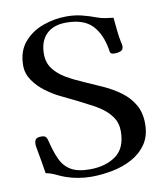

<svg xmlns="http://www.w3.org/2000/svg" viewBox="-84 -814 762 890"><g transform="rotate(-10 297.0 -369.0)"><path d="M562 -192Q562 -135 535.5 -96.5Q509 -58 466 -35Q423 -12 372.5 -2.5Q322 7 275 7Q245 7 215 2Q185 -3 156 -13Q134 -21 112.5 -31.5Q91 -42 68 -46Q64 -74 59 -101.5Q54 -129 49 -157Q48 -165 46.5 -172Q45 -179 45 -186Q45 -203 52 -210Q59 -217 77 -217Q92 -217 98 -211Q104 -205 107 -191Q119 -141 135.5 -104Q152 -67 184 -47.5Q216 -28 274 -28Q348 -28 396.5 -63Q445 -98 445 -178Q445 -216 426 -243.5Q407 -271 378.5 -291Q350 -311 320 -325Q289 -342 257.5 -357Q226 -372 194 -388Q163 -403 130 -427.5Q97 -452 74.5 -484.5Q52 -517 52 -555Q52 -621 87 -663Q122 -705 176.5 -725Q231 -745 289 -745Q327 -745 359.5 -737Q392 -729 427 -716Q446 -709 465 -706Q484 -703 503 -701Q506 -671 509 -640.5Q512 -610 518 -581Q519 -577 520 -573Q521 -569 521 -564Q521 -547 508 -542Q495 -537 481 -537Q477 -537 470.5 -538Q464 -539 461 -543Q459 -545 458 -550Q457 -555 457 -558Q444 -635 404 -676Q364 -717 282 -717Q222 -717 189 -684Q156 -651 156 -591Q156 -550 178 -521Q200 -492 236 -471Q272 -450 315.5 -431.5Q359 -413 402.5 -393Q446 -373 482 -346.5Q518 -320 540 -282.5Q562 -245 562 -192Z"/></g></svg>

Font: Kaisei HarunoUmi Medium
Style: Regular
Weight: 500
Designer: Font-Kai, 金井和夫
Foundry: KAZUO KANAI
Version: Version 5.003